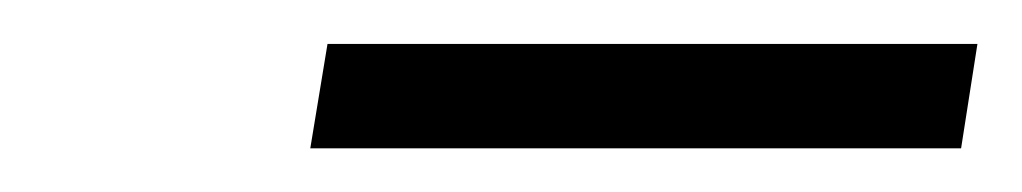

<svg xmlns="http://www.w3.org/2000/svg" viewBox="-20 -723 463 87"><path d="M415.5 -655.8H120.6L128.4 -703.1H422.9Z"/></svg>

Font: Roboto Light
Style: Italic
Weight: 300
Italic angle: -12°
Designer: Google
Version: Version 2.134; 2016; ttfautohint (v1.6)